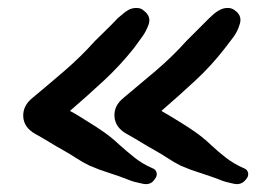

<svg xmlns="http://www.w3.org/2000/svg" viewBox="-20 -527 681 483"><path d="M156 -248Q169 -241 179.5 -234.5Q190 -228 201 -221Q221 -209 241 -195Q261 -181 279 -164Q299 -146 318.5 -130.5Q338 -115 363 -104Q372 -101 374 -92.5Q376 -84 369 -76Q359 -60 338 -65Q328 -67 318.5 -69.5Q309 -72 300 -76Q277 -85 253 -92.5Q229 -100 206 -110Q189 -118 173 -128.5Q157 -139 141 -148Q123 -158 105 -169Q87 -180 69 -190Q40 -206 38.5 -233.5Q37 -261 62 -281Q103 -315 143 -349.5Q183 -384 219 -424Q233 -438 247.5 -452Q262 -466 276 -481Q282 -486 289 -492Q296 -498 303 -502Q312 -507 323.5 -507Q335 -507 342 -500Q362 -485 353 -463Q347 -447 337 -433.5Q327 -420 317 -406Q282 -362 241 -324Q200 -286 156 -248ZM386 -248Q398 -241 409 -234.5Q420 -228 431 -221Q451 -209 471 -195Q491 -181 509 -164Q528 -146 548 -130.5Q568 -115 593 -104Q602 -101 604 -92.5Q606 -84 599 -76Q587 -60 567 -65Q557 -67 548 -69.5Q539 -72 530 -76Q506 -85 482 -92.5Q458 -100 435 -110Q419 -118 403 -128.5Q387 -139 371 -148Q353 -158 335 -169Q317 -180 299 -190Q270 -206 268 -233.5Q266 -261 291 -281Q332 -315 372.5 -349.5Q413 -384 449 -424Q463 -438 477 -452Q491 -466 506 -481Q511 -486 518 -492Q525 -498 533 -502Q542 -507 553 -507Q564 -507 572 -500Q591 -486 582 -463Q577 -447 567 -433.5Q557 -420 546 -406Q512 -362 471 -324Q430 -286 386 -248Z"/></svg>

Font: Delicious Handrawn
Style: Regular
Weight: 400
Designer: Agung Rohmat
Foundry: Agung Rohmat
Version: Version 1.002; ttfautohint (v1.8.4.7-5d5b);gftools[0.9.27]